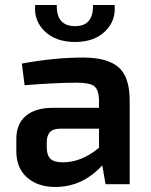

<svg xmlns="http://www.w3.org/2000/svg" viewBox="-20 -733 602 764"><path d="M279 -566Q202 -566 158 -608.5Q114 -651 120 -713H206Q204 -629 279 -629Q352 -629 350 -713H436Q442 -651 398.5 -608.5Q355 -566 279 -566ZM311 -504Q406 -504 451 -466Q496 -428 496 -333V0H400L387 -75Q308 11 200 11Q131 11 88 -26.5Q45 -64 45 -131V-181Q45 -240 83 -272Q121 -304 190 -304H374V-334Q373 -376 355 -390Q337 -404 284 -404Q208 -404 78 -394L67 -480Q196 -504 311 -504ZM166 -147Q166 -115 181 -101Q196 -87 230 -87Q304 -87 374 -145V-221H218Q189 -220 177.5 -206Q166 -192 166 -166Z"/></svg>

Font: Exo 2 Semi Bold
Style: Regular
Weight: 600
Designer: Natanael Gama
Version: Version 1.001;PS 001.001;hotconv 1.0.88;makeotf.lib2.5.64775